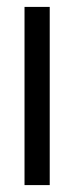

<svg xmlns="http://www.w3.org/2000/svg" viewBox="-20 -536 214 556"><path d="M51 0V-516H124V0Z"/></svg>

Font: Stick No Bills ExtraLight
Style: Regular
Weight: 400
Version: Version 2.000